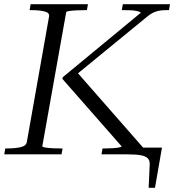

<svg xmlns="http://www.w3.org/2000/svg" viewBox="-32 -730 848 908"><path d="M551 0 558 -32H734L701 158H671L676 49Q677 29 666.5 18.5Q656 8 633 4Q610 0 571 0ZM-12 0 -7 -28H3Q39 -28 65.5 -34Q92 -40 95 -59L200 -652Q203 -670 178.5 -676Q154 -682 118 -682H108L113 -710H384L379 -682H369Q350 -682 329.5 -681Q309 -680 295.5 -678Q282 -676 281 -672L168 -38Q168 -35 181.5 -32.5Q195 -30 215 -29Q235 -28 254 -28H264L259 0ZM448 0 453 -28H465Q481 -28 499 -29Q517 -30 530 -32.5Q543 -35 543 -38L263 -357L265 -365L633 -669Q634 -672 627 -674.5Q620 -677 609 -679Q598 -681 584.5 -681.5Q571 -682 557 -682H544L549 -710H772L767 -682H752Q732 -682 716.5 -678.5Q701 -675 688 -668Q675 -661 660 -648L323 -372L324 -398L658 -17L654 0Z"/></svg>

Font: Roboto Serif 120pt Expanded Light
Style: Italic
Weight: 300
Width: 7
Italic angle: -10°
Designer: Greg Gazdowicz
Foundry: Commercial Type
Version: Version 1.008